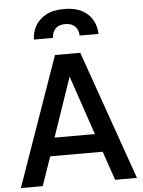

<svg xmlns="http://www.w3.org/2000/svg" viewBox="-64 -1054 820 1104"><g transform="rotate(-5 346.0 -502.0)"><path d="M11 0H137L195 -167H498L555 0H681L419 -745H273ZM229 -272 346 -614 462 -272ZM160 -844H270Q272 -879 291.5 -898Q311 -917 347 -917Q382 -917 402.5 -898Q423 -879 424 -844H533Q532 -888 511.5 -924.5Q491 -961 450.5 -982.5Q410 -1004 347 -1004Q284 -1004 243 -981.5Q202 -959 181.5 -923Q161 -887 160 -844Z"/></g></svg>

Font: Custom Plus Jakarta Sans SemiBold
Style: Regular
Weight: 600
Designer: Gumpita Rahayu & FullSphere
Foundry: Tokotype & FullSphere
Version: Version 1.001;hotconv 1.0.117;makeotfexe 2.5.65602